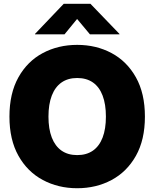

<svg xmlns="http://www.w3.org/2000/svg" viewBox="-20 -972 806 1002"><path d="M382.8 10.3Q283.7 10.3 203.4 -32.7Q123 -75.7 76.2 -159.2Q29.3 -242.7 29.3 -363.3Q29.3 -484.9 76.2 -568.6Q123 -652.3 203.4 -695.1Q283.7 -737.8 382.8 -737.8Q481.9 -737.8 562 -695.1Q642.1 -652.3 689.2 -568.6Q736.3 -484.9 736.3 -363.3Q736.3 -242.2 689.2 -158.7Q642.1 -75.2 562 -32.5Q481.9 10.3 382.8 10.3ZM382.8 -162.6Q431.6 -162.6 465.1 -186Q498.5 -209.5 515.6 -254.4Q532.7 -299.3 532.7 -363.3Q532.7 -427.7 515.6 -472.9Q498.5 -518.1 465.1 -541.5Q431.6 -564.9 382.8 -564.9Q334.5 -564.9 301 -541.5Q267.6 -518.1 250.2 -472.9Q232.9 -427.7 232.9 -363.3Q232.9 -299.3 250.2 -254.4Q267.6 -209.5 301 -186Q334.5 -162.6 382.8 -162.6ZM316.9 -793H162.6V-794.9L312.5 -952.1H452.1L603.5 -794.9V-793H449.2L382.3 -873Z"/></svg>

Font: Inter 20pt Black
Style: Regular
Weight: 900
Version: Version 4.001;git-66647c0bb